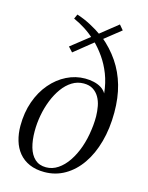

<svg xmlns="http://www.w3.org/2000/svg" viewBox="-124 -907 766 994"><g transform="rotate(15 258.5 -410.0)"><path d="M212 10Q166 10 131.8 -5Q97.5 -20 75 -47.2Q52.5 -74.5 41.8 -111Q31 -147.5 31 -189.5Q31 -261 52 -320.2Q73 -379.5 109.8 -422.5Q146.5 -465.5 193.8 -489Q241 -512.5 292.5 -512.5Q316.5 -512.5 338.8 -507.5Q361 -502.5 378.5 -491.8Q396 -481 406.5 -463.5Q400.5 -519.5 382.8 -565Q365 -610.5 339.2 -647.2Q313.5 -684 283.5 -713L307 -719L191 -625.5L167.5 -651L279 -739L276.5 -718.5Q250 -743.5 219 -763.5Q188 -783.5 156 -797.5L167 -822Q203.5 -810.5 240.8 -791Q278 -771.5 308.5 -749.5L294 -750.5L393 -829.5L415 -803.5L319.5 -727.5L318.5 -743.5Q373 -698.5 409.5 -644.5Q446 -590.5 464.5 -525.5Q483 -460.5 483 -381Q483 -295.5 463.2 -223.8Q443.5 -152 407.2 -99.8Q371 -47.5 321.2 -18.8Q271.5 10 212 10ZM214 -16Q248 -16 277.5 -35.8Q307 -55.5 330.5 -90.2Q354 -125 369.8 -170Q385.5 -215 392 -266Q393.5 -277 394.8 -289Q396 -301 396.5 -313.5Q397 -326 397 -338Q396.5 -365.5 391.5 -392Q386.5 -418.5 374.2 -439.5Q362 -460.5 342 -473.2Q322 -486 292 -486Q258 -486 229.5 -468.2Q201 -450.5 178.8 -419.8Q156.5 -389 141 -350Q125.5 -311 117.5 -268Q109.5 -225 109.5 -182.5Q109.5 -133.5 120.2 -96Q131 -58.5 154.2 -37.2Q177.5 -16 214 -16Z"/></g></svg>

Font: Merriweather 120pt Light
Style: Italic
Weight: 300
Italic angle: -7.8°
Version: Version 2.101